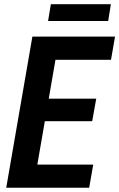

<svg xmlns="http://www.w3.org/2000/svg" viewBox="-20 -883 561 903"><path d="M418.5 -108.9 399.4 0H99.6L118.2 -108.9ZM259.8 -710.9 136.7 0H9.3L132.3 -710.9ZM432.6 -418.9 413.6 -313H153.8L172.4 -418.9ZM521 -710.9 502 -601.6H203.6L222.7 -710.9ZM501.5 -863.3 488.8 -784.2H206.1L219.2 -863.3Z"/></svg>

Font: Roboto Condensed SemiBold
Style: Italic
Weight: 600
Italic angle: -12°
Designer: Christian Robertson
Foundry: Google
Version: Version 3.008; 2023